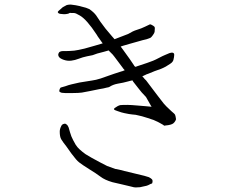

<svg xmlns="http://www.w3.org/2000/svg" viewBox="-20 -785 1040 842"><path d="M397 -585Q399 -586 451 -601L542 -636Q563 -649 580 -654Q600 -660 616 -668Q630 -675 637 -678Q640 -679 645 -676Q653 -672 657 -668Q659 -666 659 -661Q659 -652 658 -645Q657 -640 650.5 -631Q644 -622 641 -620Q638 -618 623 -613Q605 -609 588.5 -604Q572 -599 546 -592Q520 -585 491.5 -575Q463 -565 436 -558Q402 -550 386 -543Q380 -542 361 -538Q342 -534 325.5 -527.5Q309 -521 292.5 -519Q276 -517 260 -522.5Q244 -528 239 -535Q234 -542 236 -549Q238 -556 243.5 -558.5Q249 -561 255.5 -561Q262 -561 269 -561Q276 -561 285 -561.5Q294 -562 306 -563Q322 -565 351 -572Q354 -573 397 -585ZM329 -130Q341 -119 355 -109Q364 -103 382 -93L417 -74Q443 -60 450 -57Q485 -45 486 -44H487H488Q500 -42 526 -35L613 -14Q628 -10 633 -8Q644 -2 646 1Q650 5 649 12Q648 20 645.5 20Q643 20 630 27Q624 30 612 32Q598 35 594 36Q593 36 575 37Q572 38 550 32Q541 30 512 23Q478 15 473 14Q439 4 421 -10Q401 -25 373 -42Q341 -62 327 -73Q315 -82 293 -112Q274 -139 271 -143Q271 -143 258 -160Q252 -168 248 -175Q242 -186 242 -208Q242 -220 249 -233Q252 -240 261 -242Q267 -244 272 -239Q277 -236 281 -226Q282 -223 287 -205Q291 -191 293 -187Q293 -186 301 -170Q311 -151 312 -150Q320 -138 329 -130ZM643 -317Q644 -317 645 -316L620 -360L619 -361L618 -362Q600 -380 586 -399L564 -427L563 -429L560 -433L555 -431H553Q545 -429 542 -428Q521 -422 496 -418Q475 -414 460 -404Q457 -402 449 -401Q435 -397 415 -394Q395 -390 376 -386Q358 -382 339 -379Q324 -377 301 -377H265Q249 -377 244 -381L240 -384Q240 -394 246 -401L267 -407Q280 -412 293 -415Q306 -418 328 -423Q350 -427 359 -428Q370 -430 384 -432Q400 -434 422 -441Q443 -448 456 -453Q480 -461 482 -462Q484 -462 513 -472L517 -473L527 -477L520 -485L518 -488L482 -536Q475 -545 474 -546Q461 -558 443 -579Q425 -601 416 -615Q409 -624 404 -633Q360 -700 330 -717Q315 -725 313 -726Q304 -729 299 -728Q296 -728 293 -728Q286 -729 285 -728Q280 -724 268 -723Q263 -722 246 -724Q237 -725 234 -730Q233 -733 234 -734Q236 -737 247 -746Q256 -755 260 -756Q270 -762 273 -763Q282 -765 290 -765Q294 -765 312 -762Q333 -758 338 -756Q346 -754 357 -751Q368 -747 372 -745Q392 -731 402 -717L420 -690Q440 -661 471 -626Q499 -596 519.5 -567Q540 -538 549 -526L568 -498L569 -496L573 -492L578 -493L580 -494Q615 -506 625 -509Q653 -518 675 -530Q696 -541 704 -544Q712 -548 723 -552Q732 -555 737 -554Q741 -553 743 -550Q745 -546 743 -534Q741 -520 737 -515Q734 -510 726 -505Q717 -500 707 -493Q696 -487 686 -483Q675 -479 658 -473Q622 -458 620 -458Q618 -457 617 -456L614 -455L604 -450L611 -443L613 -440L621 -432L655 -387Q674 -362 674 -362Q688 -344 698 -331Q705 -322 731 -298Q747 -285 748 -281Q749 -278 750 -274Q752 -265 752 -262Q750 -255 745 -249Q740 -243 735 -241Q729 -238 717 -236Q712 -235 708 -235Q704 -234 702 -234Q700 -234 700 -234Q697 -237 684 -244Q672 -251 662 -255Q652 -260 647 -261Q639 -264 626 -268Q613 -272 603 -275L586 -279Q577 -282 560 -283Q548 -284 525 -289Q514 -291 495 -298Q483 -302 481 -304Q478 -308 484 -312Q496 -321 507 -324Q516 -325 539 -325Q553 -325 586 -322Q618 -319 622 -319Z"/></svg>

Font: ToneOZ-Tsuipita-TC
Style: Tsuipita-TC
Weight: 400
Designer: :Jeffrey Xuan (Chih-Lin Hsuan)  :
Foundry: jeffreyx@gmail.com, cjkFonts.io
Version: Version 0.24071